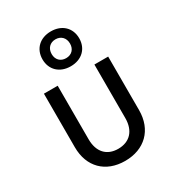

<svg xmlns="http://www.w3.org/2000/svg" viewBox="-199 -957 997 1087"><g transform="rotate(-30 300.0 -413.0)"><path d="M300 -608C372 -608 420 -654 420 -722C420 -790 372 -836 300 -836C228 -836 180 -790 180 -722C180 -654 228 -608 300 -608ZM300 -661C264 -661 240 -685 240 -722C240 -759 264 -784 300 -784C336 -784 360 -759 360 -722C360 -685 336 -661 300 -661ZM299 10C426 10 510 -71 510 -200V-550H420V-200C420 -117 374 -69 299 -69C225 -69 180 -117 180 -200V-550H90V-200C90 -71 172 10 299 10Z"/></g></svg>

Font: Tekne LDO
Style: Regular
Weight: 400
Monospace: yes
Designer: Alessio Laiso, Mario Rullo, Paolo Rosset
Foundry: Alessio Laiso
Version: Version 1.000;hotconv 1.0.109;makeotfexe 2.5.65596